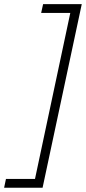

<svg xmlns="http://www.w3.org/2000/svg" viewBox="-87 -735 410 914"><path d="M-67.4 158.7 -58.6 116.7H79.6L247.6 -673.3H108.9L118.2 -715.3H302.2L115.7 158.7Z"/></svg>

Font: Open Sans SemiCondensed Light
Style: Italic
Weight: 300
Width: 4
Italic angle: -12°
Designer: Monotype Design Team
Foundry: Monotype Imaging Inc.
Version: Version 3.000